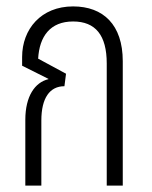

<svg xmlns="http://www.w3.org/2000/svg" viewBox="-20 -579 475 599"><path d="M208 -559C108 -559 49 -488 49 -401V-374L131 -333V-332C89 -322 59 -279 59 -205V0H109V-203C109 -273 135 -310 181 -310L186 -349L99 -396C103 -466 137 -512 208 -512C278 -512 313 -469 313 -381V0H363V-388C363 -502 302 -559 208 -559Z"/></svg>

Font: Noto Sans Thai Looped ExtraCondensed Light
Style: Regular
Weight: 300
Width: 2
Designer: Sasikarn Vongin, Ben Mitchell
Foundry: The Fontpad Ltd
Version: Version 1.001